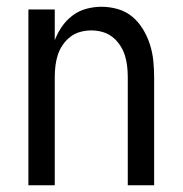

<svg xmlns="http://www.w3.org/2000/svg" viewBox="-20 -548 540 568"><path d="M64 0V-520H142V-429Q150 -450 163 -469Q176 -488 194.5 -502Q213 -516 235.5 -522Q258 -528 280 -528Q305 -528 329 -521Q353 -514 371.5 -498.5Q390 -483 403 -461.5Q416 -440 423.5 -416.5Q431 -393 433.5 -368.5Q436 -344 436 -320V0H358V-320Q358 -337 356 -353.5Q354 -370 349 -385.5Q344 -401 334.5 -415Q325 -429 312 -439Q299 -449 283 -453.5Q267 -458 250 -458Q233 -458 217 -453.5Q201 -449 188 -439Q175 -429 165.5 -415Q156 -401 151 -385.5Q146 -370 144 -353.5Q142 -337 142 -320V0Z"/></svg>

Font: Zed Mono
Style: Regular
Weight: 400
Monospace: yes
Designer: Belleve Invis
Foundry: Belleve Invis
Version: Version 1.0.0; ttfautohint (v1.8.4)